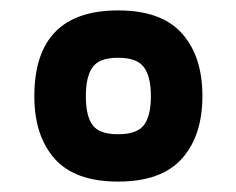

<svg xmlns="http://www.w3.org/2000/svg" viewBox="-20 -512 454 369"><path d="M158 -383Q145 -365 145 -327Q145 -289 158 -271.5Q171 -254 207 -254Q243 -254 256.5 -271.5Q270 -289 270 -327Q270 -365 256.5 -383Q243 -401 207 -401Q171 -401 158 -383ZM46 -327Q46 -492 207 -492Q290 -492 329.5 -448Q369 -404 369 -327.5Q369 -251 329.5 -207Q290 -163 207 -163Q124 -163 85 -207Q46 -251 46 -327Z"/></svg>

Font: Khand SemiBold
Style: Regular
Weight: 600
Designer: Devanagari: Sanchit Sawaria, Jyotish Sonowal; Latin: Satya Rajpurohit
Foundry: Indian Type Foundry
Version: Version 1.101;PS 1.0;hotconv 1.0.78;makeotf.lib2.5.61930; tt